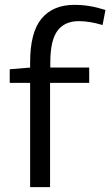

<svg xmlns="http://www.w3.org/2000/svg" viewBox="-20 -770 454 790"><path d="M104 0V-429H20V-485L104 -492V-514Q104 -637 151 -693.5Q198 -750 286 -750Q318 -750 348.5 -745Q379 -740 414 -729L402 -667Q349 -683 304 -683Q246 -683 216.5 -643.5Q187 -604 187 -513V-492H347V-429H186V0Z"/></svg>

Font: Georama
Style: Regular
Weight: 400
Designer: Jean-Baptiste Levee
Foundry: Production Type
Version: Version 1.000